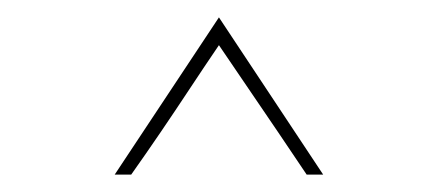

<svg xmlns="http://www.w3.org/2000/svg" viewBox="-20 -681 510 221"><path d="M333 -480Q317 -504 300 -529Q283 -554 266 -579Q249 -604 232 -629Q215 -604 198.5 -579Q182 -554 165 -529Q148 -504 131 -480H112Q142 -525 172 -570.5Q202 -616 232 -661Q262 -616 292 -570.5Q322 -525 352 -480Z"/></svg>

Font: Josefin Sans Thin Thin
Style: Regular
Weight: 250
Version: Version 2.001